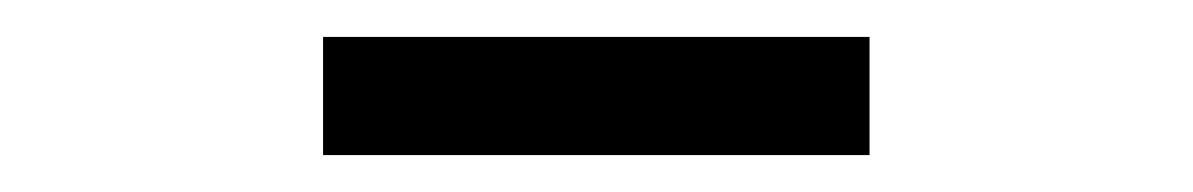

<svg xmlns="http://www.w3.org/2000/svg" viewBox="-20 -755 646 104"><path d="M155 -671H451V-735H155Z"/></svg>

Font: Noto Sans Japanese Regular
Style: Regular
Weight: 400
Designer: Ryoko NISHIZUKA (kana & ideographs); Paul D. Hunt (Latin, Greek & Cyrillic); Wenlong ZHANG (bopomofo); Sandoll Communica
Foundry: Adobe Systems Incorporated
Version: Version 1.000;PS 1;hotconv 1.0.78;makeotf.lib2.5.61930